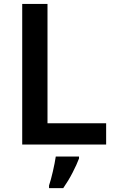

<svg xmlns="http://www.w3.org/2000/svg" viewBox="-20 -734 590 975"><path d="M519 0V-107.9H221.2V-713.9H92.8V0ZM381.3 61H263.2C257.3 102.1 241.2 172.9 229 208V221.2H301.3C318.4 196.3 334.5 170.4 348.6 142.6C362.8 114.7 374 90.8 381.3 70.8Z"/></svg>

Font: Noto Reveo Sans
Style: Regular
Weight: 600
Designer: Monotype Design Team
Foundry: Monotype Imaging Inc.
Version: Version 2.007